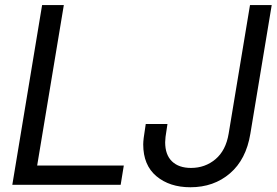

<svg xmlns="http://www.w3.org/2000/svg" viewBox="-20 -748 1120 777"><path d="M29.8 0 150.4 -727.5H238.3L130.4 -78.1H481L468.3 0ZM750.5 9.8Q666.5 9.8 613 -34.9Q559.6 -79.6 559.6 -163.6Q559.6 -173.8 561.5 -189.7Q563.5 -205.6 569.8 -246.1H657.7Q651.4 -207.5 649.9 -194.1Q648.4 -180.7 648.4 -172.4Q648.4 -121.6 676 -95Q703.6 -68.4 752.9 -68.4Q810.1 -68.4 852.1 -103.8Q894 -139.2 905.3 -207L991.7 -727.5H1079.6L993.2 -207Q976.1 -102.5 910.6 -46.4Q845.2 9.8 750.5 9.8Z"/></svg>

Font: Inter Display
Style: Italic
Weight: 400
Italic angle: -9.39999°
Designer: Rasmus Andersson
Foundry: rsms
Version: Version 4.000;git-a52131595